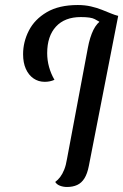

<svg xmlns="http://www.w3.org/2000/svg" viewBox="-20 -723 491 765"><path d="M247 22Q232 22 219 17Q206 12 200 2Q211 -6 220 -18Q229 -30 236 -47.5Q243 -65 247 -90L330 -532Q338 -575 352 -603.5Q366 -632 389.5 -646Q413 -660 451 -660L334 -62Q328 -31 316.5 -12.5Q305 6 287.5 14Q270 22 247 22ZM158 -397Q133 -397 113.5 -410.5Q94 -424 83 -448.5Q72 -473 72 -507Q72 -556 95 -601Q118 -646 166.5 -674.5Q215 -703 290 -703Q318 -703 342 -697.5Q366 -692 386 -684Q406 -676 422 -669.5Q438 -663 450 -660L376 -635L375 -637Q372 -639 357 -647Q342 -655 302 -655Q238 -655 203 -617Q168 -579 168 -511Q168 -483 175.5 -456Q183 -429 197 -405Q188 -401 178.5 -399Q169 -397 158 -397Z"/></svg>

Font: Sansita Swashed Light
Style: Regular
Weight: 300
Designer: Pablo Cosgaya
Foundry: Omnibus-Type
Version: Version 1.003